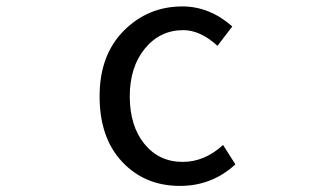

<svg xmlns="http://www.w3.org/2000/svg" viewBox="-20 -577 1040 609"><path d="M550.8 12.7Q439.5 12.7 367.7 -63.5Q295.9 -139.6 295.9 -271.5Q295.9 -402.3 372.6 -479.5Q449.2 -556.6 558.6 -556.6Q644.5 -556.6 716.8 -493.2L669.9 -431.6Q615.2 -481.4 561.5 -481.4Q487.3 -481.4 439.5 -422.9Q391.6 -364.3 391.6 -271.5Q391.6 -177.7 438 -120.6Q484.4 -63.5 559.6 -63.5Q628.9 -63.5 687.5 -117.2L726.6 -55.7Q652.3 12.7 550.8 12.7Z"/></svg>

Font: GenEi Gothic M Regular
Style: Regular
Weight: 400
Designer: o_tamon (Modified); [Source Han Sans]
Ryoko NISHIZUKA  (kana & ideographs); Paul D. Hunt (Latin, Greek & Cyrillic); Wenl
Version: Version 1.1a;Original Version 1.004